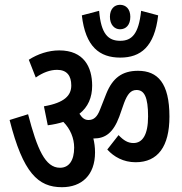

<svg xmlns="http://www.w3.org/2000/svg" viewBox="-20 -842 759 800"><path d="M438 -772C438 -739 457 -720 480 -720C505 -720 523 -738 523 -772C523 -804 505 -822 480 -822C456 -822 438 -804 438 -772ZM639 -778 568 -797C558 -700 529 -672 481 -672C431 -672 401 -700 393 -797L321 -778C336 -647 395 -602 481 -602C566 -602 624 -647 639 -778ZM376 -207C376 -229 373 -249 369 -265C369 -265 370 -265 371 -265C419 -265 452 -289 477 -356L497 -413C511 -450 525 -467 549 -467C581 -467 597 -438 597 -357C597 -279 573 -246 536 -246C513 -246 495 -257 474 -279L427 -219C454 -189 494 -166 545 -166C638 -166 686 -232 686 -356C686 -496 637 -547 555 -547C488 -547 449 -516 423 -452L397 -386C385 -354 370 -342 349 -342C334 -342 323 -349 311 -368C347 -396 364 -436 364 -485C364 -563 329 -632 227 -632C182 -632 137 -617 100 -593L129 -519C159 -540 189 -551 218 -551C259 -551 277 -526 277 -486C277 -445 250 -414 163 -399L179 -320C203 -323 225 -328 244 -334C273 -305 289 -266 289 -227C289 -174 268 -143 230 -143C168 -143 135 -221 97 -366L20 -342C76 -121 139 -62 238 -62C320 -62 376 -112 376 -207Z"/></svg>

Font: Noto Sans Devanagari ExtraCondensed Medium
Style: Regular
Weight: 500
Width: 2
Designer: Jelle Bosma - Monotype Design Team
Foundry: Monotype Imaging Inc.
Version: Version 2.004